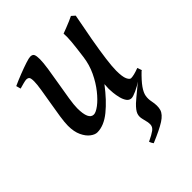

<svg xmlns="http://www.w3.org/2000/svg" viewBox="-203 -559 906 906"><g transform="rotate(-45 250.0 -106.5)"><path d="M315.9 -87.4Q315.9 -101.1 317.4 -117.7Q270.5 -55.7 223.9 -17.8Q177.2 20 133.3 20Q117.7 20 99.9 6.6Q82 -6.8 69.3 -33.7Q56.6 -60.5 56.6 -100.1Q56.6 -122.1 62 -158.2Q67.4 -194.3 74.5 -234.6Q81.5 -274.9 86.9 -309.1Q92.3 -343.3 92.3 -361.3Q92.3 -383.8 86.7 -388.9Q81.1 -394 72.3 -394Q65.9 -394 50.3 -389.9Q34.7 -385.7 22.9 -382.3L16.6 -405.3Q44.4 -418 74.5 -429.7Q104.5 -441.4 128.4 -449.2Q152.3 -457 161.6 -457Q176.3 -457 180.9 -447.8Q185.5 -438.5 185.5 -416Q185.5 -394.5 179.7 -355.5Q173.8 -316.4 166 -272Q158.2 -227.5 152.1 -188.5Q146 -149.4 146 -127.9Q146 -51.3 180.7 -51.3Q194.8 -51.3 218.8 -69.3Q242.7 -87.4 267.8 -118.9Q293 -150.4 312.5 -191.4Q332 -232.4 337.9 -278.3Q345.2 -332.5 348.4 -366.7Q351.6 -400.9 349.6 -422.4Q359.9 -426.3 376.5 -432.6Q393.1 -439 408.9 -445.8Q424.8 -452.6 433.1 -457L450.2 -441.9Q436.5 -373 425.3 -309.8Q414.1 -246.6 407.7 -198Q401.4 -149.4 401.4 -123.5Q401.4 -82.5 409.4 -65.4Q417.5 -48.3 426.3 -48.3Q435.1 -48.3 448.5 -51.5Q461.9 -54.7 481 -62L488.8 -39.6Q478.5 -32.2 467.8 -25.6Q457 -19 449.2 -14.6L440.4 -16.6Q419.9 -2 395.8 9Q371.6 20 361.3 20Q346.7 20 337.6 7.3Q328.6 -5.4 324 -23.9Q319.3 -42.5 317.6 -60.1Q315.9 -77.6 315.9 -87.4ZM273.9 223.6Q306.6 208 321 197.3Q335.4 186.5 336.2 171.1Q336.9 155.8 328.6 126.5Q323.2 106.9 329.1 90.6Q335 74.2 358.9 51.3Q377.4 34.7 404.8 12.5Q432.1 -9.8 473.6 -44.9L487.3 -39.6Q451.7 -5.4 435.3 18.1Q418.9 41.5 416 59.8Q413.1 78.1 417 96.7Q424.3 132.3 417.5 155Q410.6 177.7 379.9 197.5Q349.1 217.3 284.7 244.1Q277.3 233.9 273.9 223.6Z"/></g></svg>

Font: Gentium Book Plus
Style: Italic
Weight: 400
Italic angle: -8°
Designer: Victor Gaultney, Annie Olsen, Iska Routamaa, Becca Hirsbrunner
Foundry: SIL International
Version: Version 6.101